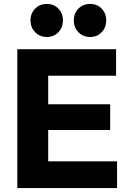

<svg xmlns="http://www.w3.org/2000/svg" viewBox="-20 -956 655 976"><path d="M68 0V-706H225V0ZM188 0V-136H575V0ZM188 -295V-426H540V-295ZM188 -571V-706H570V-571ZM218 -768Q182 -768 158.5 -792.5Q135 -817 135 -852Q135 -888 158.5 -912Q182 -936 218 -936Q254 -936 277 -912Q300 -888 300 -852Q300 -817 277 -792.5Q254 -768 218 -768ZM438 -768Q402 -768 378.5 -792.5Q355 -817 355 -852Q355 -888 378.5 -912Q402 -936 438 -936Q474 -936 497 -912Q520 -888 520 -852Q520 -817 497 -792.5Q474 -768 438 -768Z"/></svg>

Font: Outfit-Bold
Style: Bold
Weight: 700
Designer: Rodrigo Fuenzalida
Foundry: fragTYPE
Version: Version 1.000